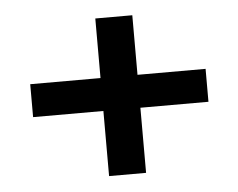

<svg xmlns="http://www.w3.org/2000/svg" viewBox="-39 -574 641 517"><g transform="rotate(-5 281.5 -316.0)"><path d="M236 -103H336V-279H520V-368H336V-529H236V-368H46V-279H236Z"/></g></svg>

Font: Inconsolata SemiExpanded
Style: Bold
Weight: 700
Width: 6
Monospace: yes
Designer: Raph Levien, Cyreal, Brenton Simpson
Foundry: Raph Levien, Cyreal, Google
Version: Version 3.100